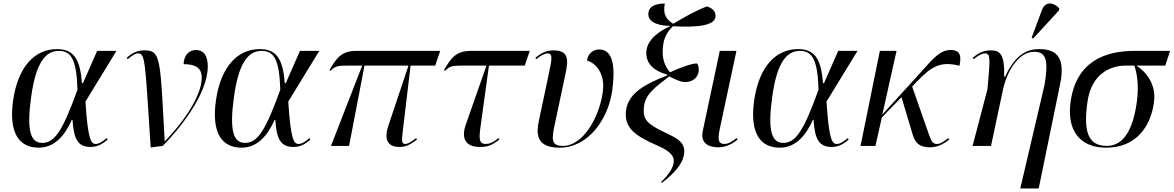

<svg xmlns="http://www.w3.org/2000/svg" viewBox="-20 -823 6620 1083"><path d="M199 10C289 10 347 -61 385 -147H389C396 -35 421 6 492 6C537 6 568 -19 587 -36L582 -44C569 -33 542 -11 521 -11C493 -11 476 -34 462 -250L637 -536H528L448 -354H442C432 -501 388 -546 301 -546C178 -546 82 -450 54 -257C27 -65 93 10 199 10ZM218 -17C152 -17 129 -87 156 -278C183 -474 239 -536 312 -536C381 -536 412 -488 417 -317C334 -87 289 -17 218 -17Z M830 9 898 0C989 -91 1152 -291 1152 -448C1152 -514 1126 -541 1084 -541C1052 -541 1016 -516 1016 -461C1077 -461 1118 -444 1118 -385C1118 -287 1022 -141 910 -26H909C883 -493 889 -539 794 -539C757 -539 727 -526 695 -497L700 -489C728 -512 744 -522 758 -522C801 -522 798 -473 830 9Z M1343 10C1433 10 1491 -61 1529 -147H1533C1540 -35 1565 6 1636 6C1681 6 1712 -19 1731 -36L1726 -44C1713 -33 1686 -11 1665 -11C1637 -11 1620 -34 1606 -250L1781 -536H1672L1592 -354H1586C1576 -501 1532 -546 1445 -546C1322 -546 1226 -450 1198 -257C1171 -65 1237 10 1343 10ZM1362 -17C1296 -17 1273 -87 1300 -278C1327 -474 1383 -536 1456 -536C1525 -536 1556 -488 1561 -317C1478 -87 1433 -17 1362 -17Z M1847 0H1949L2036 -453H2284L2170 -112C2141 -24 2178 6 2233 6C2263 6 2289 -2 2332 -36L2327 -44C2294 -17 2276 -11 2266 -11C2247 -11 2245 -25 2251 -76L2296 -453H2435L2463 -536H1990C1909 -536 1879 -499 1838 -427L1845 -424C1870 -450 1886 -453 1941 -453H2023Z M2688 6C2728 6 2754 -2 2797 -36L2792 -44C2759 -17 2737 -11 2721 -11C2684 -11 2681 -35 2689 -97L2738 -453H2940L2968 -536H2636C2555 -536 2525 -499 2484 -427L2491 -424C2516 -450 2532 -453 2587 -453H2724L2608 -122C2577 -34 2613 6 2688 6Z M3136 10C3298 10 3410 -150 3433 -310C3450 -431 3444 -544 3360 -544C3326 -544 3296 -521 3291 -482C3334 -469 3396 -415 3380 -303C3360 -162 3270 0 3155 0C3082 0 3093 -46 3113 -139L3170 -408C3188 -492 3185 -539 3100 -539C3058 -539 3024 -518 3000 -497L3005 -489C3035 -514 3057 -522 3069 -522C3098 -522 3094 -492 3077 -413L3019 -139C3005 -71 3002 10 3136 10Z M3713 209C3781 157 3827 105 3837 55C3853 -20 3799 -43 3728 -77C3630 -124 3605 -149 3612 -219C3619 -292 3678 -333 3755 -392C3802 -368 3827 -360 3842 -360C3879 -359 3912 -378 3920 -415C3923 -429 3923 -449 3912 -465C3888 -466 3833 -449 3759 -415C3732 -448 3711 -489 3720 -564C3725 -608 3742 -643 3776 -675C3918 -667 4015 -679 4016 -732C4017 -754 4004 -775 3968 -787C3909 -765 3855 -735 3777 -689C3739 -713 3718 -741 3730 -803C3687 -803 3639 -793 3637 -745C3635 -689 3713 -677 3763 -677C3666 -633 3630 -581 3626 -535C3620 -457 3678 -421 3743 -402L3742 -397C3635 -355 3523 -303 3511 -199C3500 -101 3562 -57 3688 -2C3767 32 3787 62 3779 99C3771 135 3746 167 3709 204Z M4032 8C4081 8 4121 -19 4141 -36L4135 -44C4113 -28 4091 -11 4067 -11C4037 -11 4025 -25 4040 -96L4134 -536H4040L3944 -84C3929 -14 3979 8 4032 8Z M4379 10C4469 10 4527 -61 4565 -147H4569C4576 -35 4601 6 4672 6C4717 6 4748 -19 4767 -36L4762 -44C4749 -33 4722 -11 4701 -11C4673 -11 4656 -34 4642 -250L4817 -536H4708L4628 -354H4622C4612 -501 4568 -546 4481 -546C4358 -546 4262 -450 4234 -257C4207 -65 4273 10 4379 10ZM4398 -17C4332 -17 4309 -87 4336 -278C4363 -474 4419 -536 4492 -536C4561 -536 4592 -488 4597 -317C4514 -87 4469 -17 4398 -17Z M4834 0H4918L4954 -160L5065 -275L5129 -61C5143 -14 5170 8 5226 8C5275 8 5314 -19 5334 -36L5329 -44C5308 -28 5285 -11 5267 -11C5240 -11 5234 -26 5221 -61L5125 -335L5155 -366C5233 -446 5283 -480 5392 -452C5403 -504 5399 -541 5343 -541C5281 -541 5242 -491 5170 -411L4957 -177L5037 -536H4943Z M5808 -606 5953 -764 5955 -776C5924 -810 5876 -818 5857 -766L5799 -610ZM5735 240H5839L5960 -350C5988 -487 5949 -546 5844 -546C5780 -546 5712 -525 5649 -390H5644C5648 -521 5619 -539 5567 -539C5519 -539 5487 -514 5467 -497L5472 -489C5492 -506 5518 -522 5536 -522C5570 -522 5564 -482 5550 -320L5466 0H5570L5638 -320C5661 -425 5728 -531 5813 -531C5884 -531 5894 -478 5872 -345Z M6220 10C6386 10 6470 -106 6489 -245C6503 -344 6448 -416 6390 -453H6553L6580 -536H6379C6212 -536 6051 -476 6019 -250C5996 -88 6070 10 6220 10ZM6223 0C6114 0 6091 -86 6114 -249C6138 -416 6254 -453 6329 -453H6378C6390 -421 6407 -350 6392 -245C6369 -81 6312 0 6223 0Z"/></svg>

Font: Noto Serif Display
Style: Italic
Weight: 400
Italic angle: -12°
Designer: Monotype Design Team
Foundry: Monotype Imaging Inc.
Version: Version 2.009